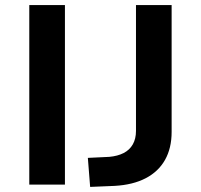

<svg xmlns="http://www.w3.org/2000/svg" viewBox="-20 -725 788 754"><path d="M95 0V-705H235V0ZM334 9 325 -105 409 -109Q442 -112 465.5 -124Q489 -136 501.5 -158Q514 -180 514 -211V-705H654V-207Q654 -143 628 -97Q602 -51 552 -25Q502 1 430 5Z"/></svg>

Font: Nunito Sans 10pt SemiExpanded
Style: Bold
Weight: 700
Width: 6
Designer: Vernon Adams
Foundry: Vernon Adams
Version: Version 3.101;gftools[0.9.27]